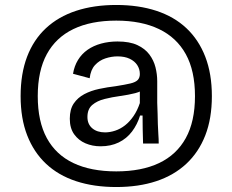

<svg xmlns="http://www.w3.org/2000/svg" viewBox="-20 -660 936 773"><path d="M448 93Q358 93 286.5 69.5Q215 46 165.5 -0.5Q116 -47 89.5 -115Q63 -183 63 -273Q63 -363 89 -431.5Q115 -500 165 -546.5Q215 -593 286.5 -616.5Q358 -640 448 -640Q538 -640 609.5 -616.5Q681 -593 730.5 -546.5Q780 -500 806.5 -431.5Q833 -363 833 -273Q833 -183 806.5 -115Q780 -47 730 -0.5Q680 46 609 69.5Q538 93 448 93ZM448 30Q550 30 620.5 -3.5Q691 -37 728 -104Q765 -171 765 -273Q765 -375 728 -442Q691 -509 620 -543Q549 -577 448 -577Q346 -577 275.5 -543Q205 -509 168.5 -442Q132 -375 132 -273Q132 -171 168.5 -104Q205 -37 275.5 -3.5Q346 30 448 30ZM403 -127Q423 -127 444 -134Q465 -141 483.5 -155.5Q502 -170 517.5 -192.5Q533 -215 543 -245V-308L566 -307Q552 -292 524.5 -285Q497 -278 464 -273.5Q431 -269 401 -261.5Q371 -254 351.5 -237.5Q332 -221 332 -189Q332 -160 351.5 -143.5Q371 -127 403 -127ZM385 -71Q352 -71 324 -83Q296 -95 278.5 -119.5Q261 -144 261 -182Q261 -220 277 -243.5Q293 -267 319.5 -281Q346 -295 379 -302Q412 -309 446 -313Q484 -319 505 -324Q526 -329 534.5 -338Q543 -347 543 -362Q543 -382 532.5 -398Q522 -414 502 -423.5Q482 -433 453 -433Q429 -433 404.5 -425Q380 -417 362.5 -398Q345 -379 341 -345L274 -363Q279 -394 294 -418.5Q309 -443 332.5 -459.5Q356 -476 387 -484.5Q418 -493 453 -493Q502 -493 533 -478.5Q564 -464 581.5 -440.5Q599 -417 606 -389Q613 -361 613 -333V-246Q614 -224 614.5 -202.5Q615 -181 615.5 -160Q616 -139 617.5 -119.5Q619 -100 619 -82H556Q555 -112 554.5 -140Q554 -168 554 -195H544Q533 -159 511.5 -130.5Q490 -102 458 -86.5Q426 -71 385 -71Z"/></svg>

Font: Bricolage Grotesque 36pt Light
Style: Regular
Weight: 300
Designer: Mathieu Triay
Foundry: Atelier Triay
Version: Version 1.001;gftools[0.9.33.dev8+g029e19f]